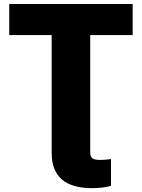

<svg xmlns="http://www.w3.org/2000/svg" viewBox="-20 -748 727 983"><path d="M451.7 215.3Q244.6 215.3 244.6 35.6V-568.4H27.3V-727.5H659.2V-568.4H441.9V31.7Q441.9 53.7 452.9 62.3Q463.9 70.8 492.2 70.8Q506.3 70.8 520 69.6Q533.7 68.4 548.3 66.4V203.6Q505.4 215.3 451.7 215.3Z"/></svg>

Font: Inter Black
Style: Regular
Weight: 900
Designer: Rasmus Andersson
Foundry: rsms
Version: Version 4.000;git-a52131595